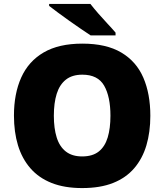

<svg xmlns="http://www.w3.org/2000/svg" viewBox="-20 -947 837 977"><path d="M745 -358Q745 -275 725 -207.5Q705 -140 663 -91Q621 -42 555.5 -16Q490 10 398 10Q308 10 242.5 -16Q177 -42 134.5 -91Q92 -140 71.5 -207.5Q51 -275 51 -359Q51 -470 88 -552.5Q125 -635 202 -680Q279 -725 399 -725Q521 -725 597.5 -679.5Q674 -634 709.5 -551.5Q745 -469 745 -358ZM254 -358Q254 -294 268.5 -247.5Q283 -201 315 -176Q347 -151 398 -151Q451 -151 482.5 -176Q514 -201 528 -247.5Q542 -294 542 -358Q542 -455 510 -511Q478 -567 399 -567Q347 -567 315 -541.5Q283 -516 268.5 -469.5Q254 -423 254 -358ZM440 -927Q457 -905 480.5 -878Q504 -851 528 -825.5Q552 -800 568 -781V-767H441Q421 -780 392.5 -799.5Q364 -819 333.5 -840.5Q303 -862 275.5 -882.5Q248 -903 230 -917V-927Z"/></svg>

Font: Noto Sans Hebrew Thin Black
Style: Regular
Weight: 900
Version: Version 3.001